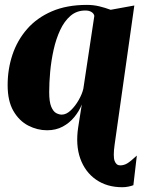

<svg xmlns="http://www.w3.org/2000/svg" viewBox="-20 -534 598 804"><path d="M492 250Q428 250 382.2 218.2Q336.5 186.5 316.2 130Q296 73.5 307.5 -1.5L322.5 -96.5Q311.5 -68.5 291.2 -43.8Q271 -19 242.5 -3.8Q214 11.5 177 11.5Q136.5 11.5 98.5 -8Q60.5 -27.5 36.2 -69.2Q12 -111 12 -177.5Q12 -244.5 32.2 -305Q52.5 -365.5 93.5 -412.5Q134.5 -459.5 197 -486.5Q259.5 -513.5 344 -513.5Q371.5 -513.5 396 -507.5Q420.5 -501.5 443.5 -493L542.5 -511L460 71.5Q453 121.5 460 140Q467 158.5 483 158.5Q499 158.5 512.8 150.2Q526.5 142 553 117.5L538.5 241.5Q529.5 245 517.2 247.5Q505 250 492 250ZM238.5 -54Q257.5 -54 276.2 -71.8Q295 -89.5 309.5 -115Q324 -140.5 329 -162.5L375 -467.5Q373 -477.5 363 -483.8Q353 -490 337.5 -490Q301 -490 275 -467.5Q249 -445 231.8 -407.8Q214.5 -370.5 204.5 -325.5Q194.5 -280.5 190.2 -234.2Q186 -188 186 -148.5Q186 -107.5 194.5 -87.2Q203 -67 215.2 -60.5Q227.5 -54 238.5 -54Z"/></svg>

Font: Merriweather 144pt Black
Style: Italic
Weight: 900
Italic angle: -7.8°
Version: Version 2.101